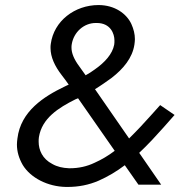

<svg xmlns="http://www.w3.org/2000/svg" viewBox="-20 -731 711 760"><path d="M528 0H618L531 -126C548 -142 565 -159 582 -177C613 -210 642 -243 671 -276L614 -315C589 -287 563 -258 536 -229C521 -213 506 -198 491 -183L356 -378C379 -392 400 -407 421 -422C469 -459 504 -502 512 -554C513 -562 514 -569 514 -576C514 -596 509 -616 500 -636C481 -677 434 -711 370 -711C276 -711 193 -648 181 -557C180 -552 180 -546 180 -541C180 -505 197 -469 224 -434C234 -421 243 -409 252 -396C246 -393 240 -391 235 -388C154 -349 62 -291 49 -183C48 -175 47 -167 47 -159C47 -131 55 -104 70 -78C101 -27 169 8 242 9C244 9 245 9 247 9C291 9 332 1 371 -16C407 -32 441 -52 474 -77ZM319 -433C310 -445 302 -457 294 -468C273 -496 263 -521 263 -542C263 -547 263 -551 264 -556C272 -604 312 -640 359 -640C360 -640 362 -640 363 -640C418 -640 433 -597 433 -571C433 -565 433 -560 432 -554C425 -517 395 -484 355 -456C344 -448 332 -440 319 -433ZM434 -134C409 -115 382 -99 355 -87C324 -72 291 -65 257 -65C256 -65 254 -65 253 -65C228 -66 206 -71 187 -82C148 -102 133 -137 133 -170C133 -176 133 -182 134 -188C146 -263 211 -304 279 -338C282 -339 286 -341 289 -342Z"/></svg>

Font: Jost
Style: Italic
Weight: 400
Italic angle: -5°
Version: Version 3.710